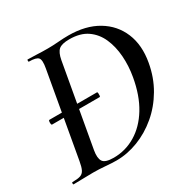

<svg xmlns="http://www.w3.org/2000/svg" viewBox="-143 -769 914 915"><g transform="rotate(-30 314.0 -311.5)"><path d="M65 -298Q62 -298 61 -304.5Q60 -311 61 -317.5Q62 -324 65 -324H327Q330 -324 330.5 -317.5Q331 -311 330.5 -304.5Q330 -298 327 -298ZM246 4Q222 4 186.5 1Q151 -2 120 -2Q88 -2 61.5 -1Q35 0 12 0Q9 0 9 -6Q9 -12 12 -12Q41 -12 56 -17Q71 -22 78.5 -37Q86 -52 91 -81L173 -544Q181 -587 170.5 -600Q160 -613 119 -613Q117 -613 117 -619Q117 -625 119 -625Q142 -625 169.5 -623.5Q197 -622 229 -622Q257 -622 287.5 -624.5Q318 -627 344 -627Q439 -627 504.5 -588Q570 -549 598.5 -480.5Q627 -412 611 -323Q598 -249 562.5 -188.5Q527 -128 476 -85Q425 -42 365.5 -19Q306 4 246 4ZM241 -14Q306 -14 362 -47.5Q418 -81 457 -145Q496 -209 512 -301Q522 -358 518 -412.5Q514 -467 494.5 -511.5Q475 -556 437 -582.5Q399 -609 339 -609Q297 -609 280.5 -594.5Q264 -580 257 -542L177 -92Q170 -52 182 -33Q194 -14 241 -14Z"/></g></svg>

Font: Cormorant Light SemiBold
Style: Italic
Weight: 600
Italic angle: -10°
Version: Version 4.000